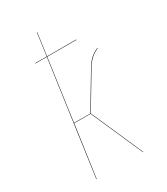

<svg xmlns="http://www.w3.org/2000/svg" viewBox="-182 -812 778 894"><g transform="rotate(-30 207.0 -365.0)"><path d="M375 -524.9Q349.6 -512.7 334.5 -498.5Q319.3 -484.4 298.8 -450.2L195.8 -277.8L317.9 0H315.9L193.8 -276.9H106L66.9 0H64.9L149.9 -607.9H88.9V-609.9H150.4L167 -730H168.9L152.3 -609.9H309.1V-607.9H151.9L106 -278.8H193.8L296.9 -451.2Q317.9 -486.3 332.5 -500Q347.2 -513.7 374 -526.9Z"/></g></svg>

Font: Fira Sans Compressed Two
Style: Italic
Weight: 100
Width: 3
Italic angle: -8°
Designer: Carrois Corporate & Edenspiekermann AG
Foundry: Carrois Corporate GbR & Edenspiekermann AG
Version: Version 4.203;PS 004.203;hotconv 1.0.88;makeotf.lib2.5.64775